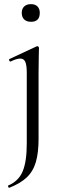

<svg xmlns="http://www.w3.org/2000/svg" viewBox="-20 -616 297 918"><path d="M166.4 -386.8Q166.4 -378.8 165.4 -348Q164.4 -317.2 164.4 -269.2V48Q164.4 114 151.5 158.5Q138.6 203 108.1 232Q77.6 261 24 282Q22 283 19.5 277.5Q17 272 19.2 271Q69 250 88.5 203Q108 156 108 71V-268Q108 -303.4 101.2 -319.7Q94.4 -336 76.6 -336Q68 -336 56.9 -332.6Q45.8 -329.2 30.8 -321.8Q26.8 -320.8 24.2 -326.4Q21.6 -332 25.4 -333.8L154.8 -394.2Q156.8 -395.2 157.8 -395.2Q161.2 -395.2 163.8 -392.6Q166.4 -390 166.4 -386.8ZM128.2 -511.8Q107.4 -511.8 95.7 -523Q84 -534.2 84 -554.4Q84 -574 95.7 -585.1Q107.4 -596.2 128.2 -596.2Q148.2 -596.2 159.2 -585.1Q170.2 -574 170.2 -554.4Q170.2 -511.8 128.2 -511.8Z"/></svg>

Font: Cormorant Light
Style: Regular
Weight: 300
Designer: Christian Thalmann (Catharsis Fonts)
Foundry: Catharsis Fonts
Version: Version 4.000